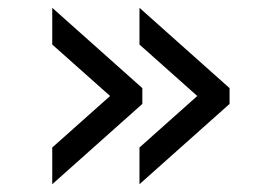

<svg xmlns="http://www.w3.org/2000/svg" viewBox="-20 -537 642 488"><path d="M112.8 -162.1 259.8 -293 112.8 -423.8V-517.1L341.8 -313V-272.9L112.8 -68.8ZM334.5 -162.1 481.4 -293 334.5 -423.8V-517.1L563.5 -313V-272.9L334.5 -68.8Z"/></svg>

Font: Vazir Code Hack
Style: Code-Hack
Weight: 400
Foundry: DejaVu fonts team - Redesigned by Saber Rastikerdar
Version: Version 1.1.2